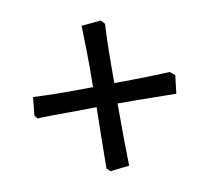

<svg xmlns="http://www.w3.org/2000/svg" viewBox="-61 -557 679 622"><g transform="rotate(-10 278.5 -246.0)"><path d="M254 -3 243 -14Q243 -22 243.5 -52Q244 -82 244.5 -124.5Q245 -167 246 -215Q201 -214 160.5 -214Q120 -214 91 -213.5Q62 -213 51 -212L43 -223L49 -283Q90 -281 137.5 -280.5Q185 -280 246 -281Q247 -352 246 -402.5Q245 -453 244 -483L308 -489L320 -476Q318 -454 317 -400Q316 -346 316 -282Q380 -282 430.5 -283.5Q481 -285 499 -286L515 -273L508 -213Q480 -213 431 -214Q382 -215 315 -215Q315 -152 315.5 -97.5Q316 -43 317 -10Z"/></g></svg>

Font: Labrada SemiBold
Style: Regular
Weight: 600
Designer: Mercedes Jáuregui
Foundry: Omnibus-Type Team
Version: Version 1.000; ttfautohint (v1.8.4.7-5d5b)